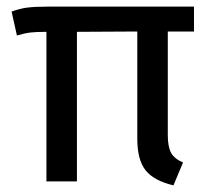

<svg xmlns="http://www.w3.org/2000/svg" viewBox="-20 -547 635 579"><path d="M503 12Q444 -2 419 -33.5Q394 -65 394 -129V-452L212 -451V0H120V-451Q89 -451 72 -449Q55 -447 31 -440L15 -512Q39 -521 61.5 -524Q84 -527 122 -527H565V-452H486V-140Q486 -104 496 -86Q506 -68 532 -57Z"/></svg>

Font: Trujillo
Style: Regular
Weight: 400
Designer: Fira Sans original fonts by bBox Type GmbH, Carrois Corporate GbR, & Edenspiekermann AG / Changes by Cristiano Sobral
Foundry: Fira Sans original fonts by bBox Type GmbH, Carrois Corporate GbR, & Edenspiekermann AG / Changes by Cristiano Sobral
Version: Version 4.301;October 17, 2021;FontCreator 14.0.0.2814 64-bi